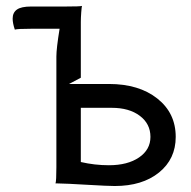

<svg xmlns="http://www.w3.org/2000/svg" viewBox="-20 -621 640 645"><path d="M251.5 -76.7Q298.3 -65.9 345.7 -65.9Q408.7 -65.9 447 -92Q485.4 -118.2 485.4 -161.1Q485.4 -205.1 449.7 -231.9Q414.1 -258.8 355.5 -258.8H251.5ZM169.4 -59.1V-431.2Q169.4 -458 180.2 -524.4H85Q38.6 -524.4 29.8 -521.5Q22.5 -543 22.5 -558.6Q22.5 -578.6 36.9 -588.9Q51.3 -599.1 84.5 -599.1H199.7Q249.5 -599.1 255.4 -601.1Q254.4 -598.6 252.9 -579.6Q251.5 -560.5 251.5 -546.9V-359.9L211.9 -338.9H345.7Q446.8 -338.9 508.5 -290Q570.3 -241.2 570.3 -161.1Q570.3 -86.9 514.2 -41.5Q458 3.9 365.7 3.9Q343.3 3.9 273.4 -0.2Q203.6 -4.4 171.4 -4.9H166.5Q169.4 -13.7 169.4 -59.1Z"/></svg>

Font: Nikodecs
Style: Medium
Weight: 500
Version: Version 0.29